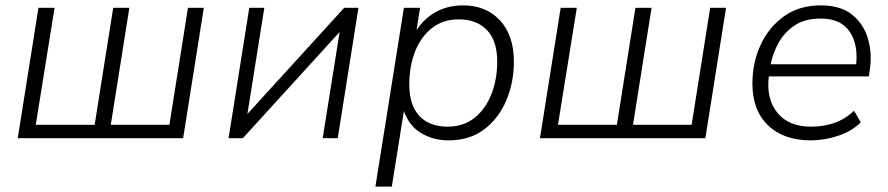

<svg xmlns="http://www.w3.org/2000/svg" viewBox="-20 -514 3301 714"><path d="M46 0 123 -485H183L113 -50H332L401 -485H461L392 -50H610L679 -485H738L661 0Z M830 0 907 -485H963L900 -90L1260 -485H1313L1236 0H1180L1243 -395L883 0Z M1376 180 1482 -485H1542L1529 -402Q1557 -445 1601 -469.5Q1645 -494 1702 -494Q1788 -494 1839.5 -438Q1891 -382 1891 -285Q1891 -207 1862.5 -140Q1834 -73 1780 -32.5Q1726 8 1648 8Q1592 8 1547 -18.5Q1502 -45 1482 -101L1437 180ZM1644 -43Q1704 -43 1745 -76Q1786 -109 1807.5 -164Q1829 -219 1829 -285Q1829 -362 1791 -402Q1753 -442 1686 -442Q1627 -442 1585.5 -409Q1544 -376 1523 -321Q1502 -266 1502 -200Q1502 -123 1539.5 -83Q1577 -43 1644 -43Z M1988 0 2065 -485H2125L2055 -50H2274L2343 -485H2403L2334 -50H2552L2621 -485H2680L2603 0Z M2995 8Q2894 8 2836 -48Q2778 -104 2778 -203Q2778 -281 2808.5 -347Q2839 -413 2895.5 -453.5Q2952 -494 3032 -494Q3107 -494 3150 -458.5Q3193 -423 3208.5 -367.5Q3224 -312 3214 -250L3211 -230H2839Q2829 -146 2871 -94.5Q2913 -43 2996 -43Q3043 -43 3083 -57Q3123 -71 3156 -102L3181 -59Q3148 -26 3097 -9Q3046 8 2995 8ZM3031 -445Q2974 -445 2936 -420Q2898 -395 2876 -356Q2854 -317 2846 -275H3164Q3169 -322 3157 -360.5Q3145 -399 3114.5 -422Q3084 -445 3031 -445Z"/></svg>

Font: Nunito Sans Light
Style: Italic
Weight: 300
Italic angle: -9°
Designer: Vernon Adams
Foundry: Vernon Adams
Version: Version 3.006; ttfautohint (v1.8.3)